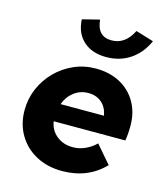

<svg xmlns="http://www.w3.org/2000/svg" viewBox="-115 -853 829 953"><g transform="rotate(15 300.0 -376.5)"><path d="M292 11Q217 11 159 -20Q101 -51 68 -106.5Q35 -162 35 -233Q35 -292 57.5 -344.5Q80 -397 120 -437.5Q160 -478 212.5 -501Q265 -524 324 -524Q396 -524 449.5 -495Q503 -466 533 -414Q563 -362 563 -293Q563 -249 557 -217H189Q196 -172 230 -144.5Q264 -117 313 -117Q346 -117 376 -130.5Q406 -144 431 -168L509 -77Q424 11 292 11ZM200 -308H423Q416 -349 389 -373Q362 -397 319 -397Q279 -397 247 -373Q215 -349 200 -308ZM357 -592Q284 -592 240 -632Q196 -672 193 -742L281 -764Q288 -679 362 -679Q432 -679 470 -756L562 -728Q533 -663 480 -627.5Q427 -592 357 -592Z"/></g></svg>

Font: Red Hat Mono
Style: Bold Italic
Weight: 700
Italic angle: -12°
Monospace: yes
Designer: Pentagram, MCKL
Foundry: Pentagram, MCKL
Version: Version 1.023; ttfautohint (v1.8.3)